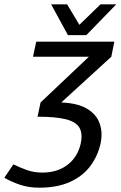

<svg xmlns="http://www.w3.org/2000/svg" viewBox="-27 -860 559 890"><path d="M155 10Q106 10 66 -3.5Q26 -17 -7 -36L35 -98Q66 -83 98.5 -71.5Q131 -60 169 -60Q239 -60 286 -96Q333 -132 347 -194Q357 -240 341.5 -267.5Q326 -295 279 -307Q232 -319 147 -319L161 -385L385 -597H126L141 -667H503L489 -597L257 -385Q333 -382 376.5 -356Q420 -330 435 -287.5Q450 -245 439 -194Q426 -136 391 -89.5Q356 -43 297 -16.5Q238 10 155 10ZM512 -840 373 -697H288L210 -840H284L341 -745L439 -840Z"/></svg>

Font: Epunda Sans
Style: Italic
Weight: 400
Italic angle: -12.0243°
Designer: Simon Atzbach
Foundry: typofactur
Version: Version 2.204; ttfautohint (v1.8.4.7-5d5b)